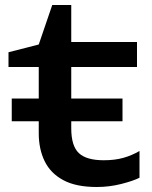

<svg xmlns="http://www.w3.org/2000/svg" viewBox="-20 -734 606 768"><path d="M27 -340H470V-249H27ZM14 -466V-525L135 -556L189 -714H265V-566H528V-466H265V-221Q265 -150 295.5 -121.5Q326 -93 395 -93Q439 -93 473 -102.5Q507 -112 538 -130V-23Q512 -10 464.5 2Q417 14 367 14Q284 14 233 -13.5Q182 -41 158.5 -89.5Q135 -138 135 -201V-466Z"/></svg>

Font: Bounded
Style: Regular
Weight: 400
Designer: Vlad Churkin
Version: Version 1.0